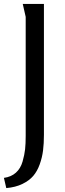

<svg xmlns="http://www.w3.org/2000/svg" viewBox="-43 -748 331 979"><path d="M-11 211 -23 159Q14 154 38 132.5Q62 111 72 76Q82 41 85 13Q88 -15 88 -55V-662L73 -728H181V-61Q181 -16 176.5 19.5Q172 55 159.5 90Q147 125 126.5 149Q106 173 71 190Q36 207 -11 211Z"/></svg>

Font: Rosario
Style: Regular
Weight: 400
Designer: Hector Gatti
Foundry: Omnibus-Type
Version: Version 1.004